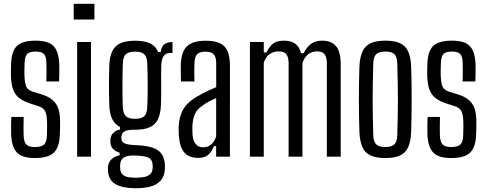

<svg xmlns="http://www.w3.org/2000/svg" viewBox="-20 -820 2549 1005"><path d="M162.5 7.2Q95.4 7.2 68 -22.2Q40.5 -51.5 38.3 -118.7Q37.8 -138.4 37.9 -162.5Q38.1 -186.7 39.3 -208H104Q103.1 -178.8 103.1 -154.9Q103.1 -131 103.6 -112.3Q104.7 -76.5 118 -63.4Q131.4 -50.3 162.5 -50.3Q196.3 -50.3 210.5 -63.4Q224.7 -76.5 225.5 -112.3Q225.9 -126.7 226.1 -137.3Q226.3 -147.8 226.5 -158.1Q226.7 -168.4 226.3 -181.2Q225.5 -216.9 217.3 -235.8Q209 -254.7 184 -263.2L135.2 -279.2Q100.2 -291 78.8 -308.3Q57.4 -325.6 47.9 -353.6Q38.3 -381.6 37.1 -425.6Q36.7 -440.3 37.1 -452.9Q37.5 -465.4 37.9 -479.9Q38.7 -548.3 66.8 -577.7Q94.9 -607.2 166.4 -607.2Q234 -607.2 260.9 -578.2Q287.8 -549.3 290.3 -482.5Q290.5 -463.2 290.4 -439.1Q290.3 -415 289.3 -393.6H222.5Q223.4 -409.8 223.4 -427.4Q223.5 -445.1 223.4 -461.4Q223.4 -477.8 222.9 -489.6Q222.2 -524.3 210.2 -537.2Q198.1 -550.1 166.4 -550.1Q134.2 -550.1 122 -537.2Q109.8 -524.3 108.8 -489.6Q108.3 -472.6 107.9 -460.6Q107.4 -448.7 107.8 -430.7Q108.6 -394.7 115.2 -372.4Q121.8 -350 150.8 -340.2L196.5 -326.3Q246.2 -311.8 270.3 -280.1Q294.4 -248.3 294.4 -184.4Q294.4 -168.8 294.2 -150.8Q294 -132.8 293.2 -117.1Q291.6 -51.1 262.6 -22Q233.6 7.2 162.5 7.2Z M365.9 -717.6V-800H474.2V-717.6ZM383.8 0V-600H456.3V0Z M690.1 165.4Q624.9 165.4 587.5 145.4Q550.1 125.3 546.1 80.6Q545.8 76.1 545.2 69.9Q544.6 63.8 544.9 57.1Q546.7 29 564.4 12.8Q582.1 -3.4 606.3 -6.9V-20.7Q584 -27.5 571.8 -40.1Q559.6 -52.8 558 -72.5Q557.8 -77.1 557.8 -81.3Q557.8 -85.6 558 -90.3Q559.4 -111.1 573.9 -125.1Q588.3 -139.2 608.2 -141.7V-155.5Q580.9 -169.1 567.6 -196.4Q554.3 -223.8 552.2 -267Q551.3 -298.4 550.8 -323.3Q550.3 -348.1 550.3 -371Q550.3 -393.8 550.8 -420Q551.3 -446.1 552.2 -480.1Q554.2 -525 568.1 -553Q582 -581 611 -593.9Q640.1 -606.8 687.3 -606.8Q736.9 -606.8 765.7 -592.9Q794.5 -579 807.9 -548.2H821.8Q823.9 -574.5 839.3 -587.2Q854.7 -600 882.9 -600V-542.6H866.9Q847.4 -542.6 836.1 -526Q824.8 -509.4 824 -475.2L823.3 -420.9Q823.7 -400.3 823.7 -382.2Q823.7 -364 823.7 -346.5Q823.8 -328.9 823.5 -309.8Q823.3 -290.6 822.3 -267Q819.8 -221.8 805.8 -193.9Q791.9 -166.1 763 -153.5Q734.2 -140.9 687 -140.9Q648.6 -141.7 632 -132.3Q615.4 -122.8 615.4 -102V-96.6Q615.8 -83.8 622.8 -76.3Q629.8 -68.7 646.2 -65Q662.6 -61.3 691.6 -60.1Q763.7 -58.2 801.1 -36.8Q838.4 -15.4 843 38.1Q843.4 45.1 843.4 51.8Q843.4 58.5 843 66.4Q840.4 103.7 820.9 125.3Q801.5 147 768.1 156.2Q734.7 165.4 690.1 165.4ZM691.6 110.3Q717 110.3 736 106.2Q755 102.1 766.1 91.7Q777.2 81.3 778.8 62.4Q779.4 56.3 779.3 51Q779.2 45.7 778.6 40.2Q776.9 20.7 765.9 11.4Q755 2.1 736.1 -1.2Q717.2 -4.6 691.7 -5.8Q653.8 -7.8 632.6 2Q611.4 11.7 609.1 40.8Q608.5 46.1 608.6 51.7Q608.6 57.4 609 62.4Q610.5 82.6 620.8 92.8Q631 103 649 106.7Q666.9 110.3 691.6 110.3ZM686.9 -198Q721 -198 735.1 -211.7Q749.2 -225.4 750.8 -259.4Q751.8 -284.6 752.5 -312.9Q753.2 -341.3 753.2 -371.2Q753.2 -401 752.5 -430.8Q751.8 -460.6 750.8 -488.2Q749.2 -522.8 734.9 -536.2Q720.6 -549.7 686.9 -549.7Q653.2 -549.7 638.8 -536.2Q624.3 -522.7 622.9 -487.7Q621.9 -457.7 621.4 -427.8Q620.9 -397.8 620.9 -368.9Q620.9 -340 621.4 -312.7Q621.9 -285.4 622.9 -260.2Q624.5 -226.4 638.7 -212.2Q653 -198 686.9 -198Z M1017.9 6.4Q968.1 6.4 944.4 -22.3Q920.7 -50.9 916.1 -109Q915.6 -121.6 915.2 -134.6Q914.8 -147.6 915.3 -159.3Q917.6 -194.8 927.7 -223.1Q937.7 -251.5 959.7 -275Q981.8 -298.4 1020.3 -319.5Q1042.1 -331.9 1065.2 -343Q1088.2 -354.2 1111.7 -363.8V-487.7Q1111.7 -520.1 1099.4 -534.9Q1087.1 -549.7 1054.8 -549.7Q1026.7 -549.7 1013 -537Q999.4 -524.3 997.9 -489.6Q997.4 -478.2 997.1 -461Q996.9 -443.9 997.1 -425.9Q997.4 -407.8 997.9 -393.6H927.4Q926.9 -412.3 926.4 -437.5Q925.9 -462.8 926.4 -482.9Q928.1 -526.7 941.5 -554.1Q955 -581.4 983.1 -594.1Q1011.1 -606.8 1057.2 -606.8Q1105.1 -606.8 1132.6 -593.1Q1160.2 -579.4 1171.9 -550Q1183.6 -520.6 1183.6 -473.2L1183.4 0H1111.3V-54.7H1099.5Q1088.2 -25.4 1069.7 -9.5Q1051.2 6.4 1017.9 6.4ZM1042.8 -48.9Q1067.9 -48.9 1084.9 -63.5Q1102 -78.1 1111.5 -105.6V-306Q1094.3 -299.3 1076.2 -290.1Q1058 -280.9 1036.2 -264.5Q1007.8 -244.2 998.2 -218.5Q988.5 -192.9 987 -159.3Q986.9 -150.2 987.1 -138.2Q987.3 -126.1 987.8 -113.8Q990.3 -82.7 1004.7 -65.8Q1019 -48.9 1042.8 -48.9Z M1288.2 0V-600H1360.7V-545.7H1374.8Q1390.2 -577 1409.9 -592.1Q1429.5 -607.2 1465.7 -607.2Q1502 -607.2 1524.3 -592Q1546.7 -576.8 1555.9 -541.7H1569.6Q1585 -572.9 1607.4 -590.1Q1629.7 -607.2 1666 -607.2Q1714.2 -607.2 1738.6 -578.9Q1763 -550.7 1763.4 -484.7V0H1690.9V-489.8Q1690.5 -522.5 1678.3 -536.8Q1666.2 -551.1 1639.5 -551.1Q1612.7 -551.1 1592.9 -535.7Q1573.2 -520.3 1563.2 -490.4V0H1490.7V-489.8Q1490.3 -522.5 1478.1 -536.8Q1466 -551.1 1439.3 -551.1Q1411.7 -551.1 1391.1 -536.7Q1370.5 -522.4 1360.7 -491.4V0Z M1997 7.2Q1948.5 7.2 1919.5 -6.4Q1890.4 -20.1 1877.1 -49.8Q1863.7 -79.6 1861.3 -127.8Q1860 -166.7 1859.3 -210.3Q1858.5 -254 1858.5 -299.3Q1858.5 -344.6 1859.2 -388.5Q1859.9 -432.4 1861.3 -472Q1863.7 -520.4 1877 -550.1Q1890.3 -579.8 1919.4 -593.5Q1948.4 -607.2 1997 -607.2Q2046 -607.2 2074.8 -593.5Q2103.5 -579.7 2116.8 -550Q2130 -520.3 2132 -472Q2133.4 -433.1 2134.1 -389.4Q2134.8 -345.7 2134.8 -300.6Q2134.8 -255.5 2134.1 -211.5Q2133.4 -167.5 2132 -127.8Q2130 -80.2 2116.8 -50.2Q2103.5 -20.3 2074.8 -6.5Q2046 7.2 1997 7.2ZM1997 -50.3Q2030 -50.3 2044.3 -64.2Q2058.6 -78 2059.5 -112.5Q2060.9 -164.4 2061.9 -210.2Q2062.8 -256 2062.8 -300.1Q2062.8 -344.2 2061.9 -390Q2060.9 -435.8 2059.5 -487.3Q2058.6 -522.1 2044.7 -536.1Q2030.8 -550.1 1997 -550.1Q1963.3 -550.1 1949.1 -536.1Q1934.8 -522.1 1933.8 -487.3Q1932.4 -435.8 1931.5 -389.9Q1930.6 -344.1 1930.6 -299.9Q1930.6 -255.6 1931.5 -209.8Q1932.4 -163.9 1933.8 -112.5Q1934.8 -78 1949.5 -64.2Q1964.1 -50.3 1997 -50.3Z M2341.5 7.2Q2274.4 7.2 2247 -22.2Q2219.5 -51.5 2217.3 -118.7Q2216.8 -138.4 2216.9 -162.5Q2217.1 -186.7 2218.3 -208H2283Q2282.1 -178.8 2282.1 -154.9Q2282.1 -131 2282.6 -112.3Q2283.7 -76.5 2297 -63.4Q2310.4 -50.3 2341.5 -50.3Q2375.3 -50.3 2389.5 -63.4Q2403.7 -76.5 2404.5 -112.3Q2404.9 -126.7 2405.1 -137.3Q2405.3 -147.8 2405.5 -158.1Q2405.7 -168.4 2405.3 -181.2Q2404.5 -216.9 2396.3 -235.8Q2388 -254.7 2363 -263.2L2314.2 -279.2Q2279.2 -291 2257.8 -308.3Q2236.4 -325.6 2226.9 -353.6Q2217.3 -381.6 2216.1 -425.6Q2215.7 -440.3 2216.1 -452.9Q2216.5 -465.4 2216.9 -479.9Q2217.7 -548.3 2245.8 -577.7Q2273.9 -607.2 2345.4 -607.2Q2413 -607.2 2439.9 -578.2Q2466.8 -549.3 2469.3 -482.5Q2469.5 -463.2 2469.4 -439.1Q2469.3 -415 2468.3 -393.6H2401.5Q2402.4 -409.8 2402.4 -427.4Q2402.5 -445.1 2402.4 -461.4Q2402.4 -477.8 2401.9 -489.6Q2401.2 -524.3 2389.2 -537.2Q2377.1 -550.1 2345.4 -550.1Q2313.2 -550.1 2301 -537.2Q2288.8 -524.3 2287.8 -489.6Q2287.3 -472.6 2286.9 -460.6Q2286.4 -448.7 2286.8 -430.7Q2287.6 -394.7 2294.2 -372.4Q2300.8 -350 2329.8 -340.2L2375.5 -326.3Q2425.2 -311.8 2449.3 -280.1Q2473.4 -248.3 2473.4 -184.4Q2473.4 -168.8 2473.2 -150.8Q2473 -132.8 2472.2 -117.1Q2470.6 -51.1 2441.6 -22Q2412.6 7.2 2341.5 7.2Z"/></svg>

Font: Big Shoulders Thin
Style: Regular
Weight: 100
Designer: Patric King
Foundry: XO Type Co
Version: Version 2.002